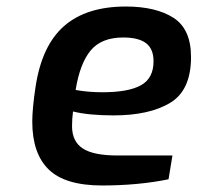

<svg xmlns="http://www.w3.org/2000/svg" viewBox="-20 -563 606 589"><path d="M79 -190Q79 -230 89 -296Q108 -423 176.5 -483Q245 -543 366 -543Q458 -543 512 -508.5Q566 -474 566 -388Q566 -286 502 -247.5Q438 -209 328 -209Q252 -209 204 -221Q201 -199 201 -176Q201 -129 234 -107.5Q267 -86 341 -86H509L497 -13Q404 6 293 6Q180 6 129.5 -43Q79 -92 79 -190ZM451 -375Q451 -413 428 -430.5Q405 -448 358 -448Q291 -448 258 -408Q225 -368 212 -287Q251 -280 294 -280Q374 -280 412.5 -301.5Q451 -323 451 -375Z"/></svg>

Font: Exo SemiBold
Style: Italic
Weight: 600
Italic angle: -9°
Designer: Natanael Gama
Foundry: Natanael Gama
Version: Version 1.500; ttfautohint (v1.6)